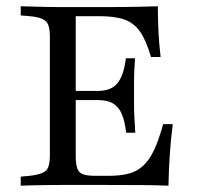

<svg xmlns="http://www.w3.org/2000/svg" viewBox="-20 -591 634 611"><path d="M171 -2.4Q147.6 -2.4 124.2 -2Q100.8 -1.6 80.6 -1.2Q60.5 -0.8 46 0V-29L74.2 -31.5Q100.8 -34.7 114.9 -40.7Q129 -46.8 133.9 -60.1Q138.7 -73.4 138.7 -98.4V-472.6Q138.7 -497.6 133.9 -510.9Q129 -524.2 114.9 -530.6Q100.8 -537.1 74.2 -539.5L46 -541.9V-571Q60.5 -571 80.6 -570.2Q100.8 -569.4 124.2 -569Q147.6 -568.5 171 -568.5H180.6H318.5Q374.2 -568.5 413.7 -569.4Q453.2 -570.2 482.3 -571Q482.3 -530.6 484.3 -490.7Q486.3 -450.8 491.1 -409.7H460.5Q445.2 -462.9 425.4 -490.7Q405.6 -518.5 375.4 -529Q345.2 -539.5 296 -539.5H221V-97.6Q221 -70.2 225.8 -55.6Q230.6 -41.1 244.4 -36.3Q258.1 -31.5 284.7 -31.5H325.8Q363.7 -31.5 390.3 -38.7Q416.9 -46 436.3 -64.1Q455.6 -82.3 470.6 -114.1Q485.5 -146 499.2 -196H529.8Q523.4 -146 520.2 -97.6Q516.9 -49.2 516.1 0Q482.3 -1.6 434.3 -2Q386.3 -2.4 320.2 -2.4H180.6ZM194.4 -272.6V-301.6H363.7V-272.6ZM381.5 -168.5Q377.4 -204.8 367.7 -227.8Q358.1 -250.8 339.9 -261.7Q321.8 -272.6 290.3 -272.6V-301.6Q334.7 -301.6 354.4 -327Q374.2 -352.4 380.6 -405.6H409.7Q406.5 -358.9 406.5 -333.5Q406.5 -308.1 406.5 -287.1Q406.5 -271 406.5 -254.8Q406.5 -238.7 407.7 -218.1Q408.9 -197.6 410.5 -168.5Z"/></svg>

Font: Playfair 5pt SemiExpanded Light
Style: Regular
Weight: 400
Version: Version 2.203